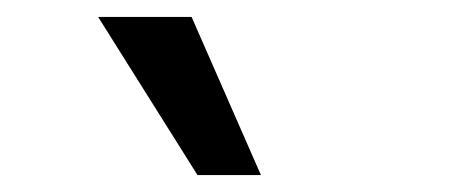

<svg xmlns="http://www.w3.org/2000/svg" viewBox="-20 -761 540 227"><path d="M213.5 -554 96 -741H206.5L288.5 -554Z"/></svg>

Font: Nunito Sans 12pt ExtraLight Condensed
Style: Regular
Weight: 200
Width: 3
Version: Version 3.101;gftools[0.9.27]